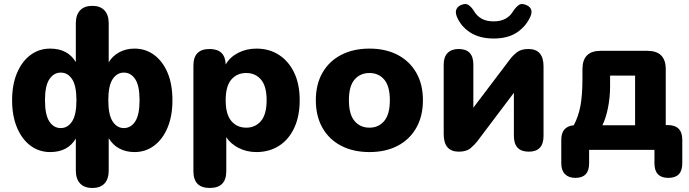

<svg xmlns="http://www.w3.org/2000/svg" viewBox="-20 -743 3418 952"><path d="M281 -108Q316 -108 337.5 -141Q359 -174 359 -246Q359 -318 337.5 -350.5Q316 -383 281 -383Q247 -383 225 -350.5Q203 -318 203 -246Q203 -174 224.5 -141Q246 -108 281 -108ZM594 -108Q629 -108 650.5 -141Q672 -174 672 -246Q672 -318 650.5 -350.5Q629 -383 594 -383Q560 -383 538.5 -350.5Q517 -318 517 -246Q517 -174 538.5 -141Q560 -108 594 -108ZM438 189Q398 189 377 166.5Q356 144 356 103V-56Q316 11 229 11Q174 11 131.5 -20.5Q89 -52 64.5 -110Q40 -168 40 -246Q40 -324 64.5 -381.5Q89 -439 131.5 -470.5Q174 -502 229 -502Q316 -502 356 -435V-628Q356 -669 377 -691.5Q398 -714 438 -714Q477 -714 498 -691.5Q519 -669 519 -628V-434Q538 -466 571.5 -484Q605 -502 647 -502Q702 -502 744.5 -470.5Q787 -439 811 -382Q835 -325 835 -246Q835 -168 811 -110.5Q787 -53 744.5 -21Q702 11 647 11Q605 11 572 -6.5Q539 -24 519 -58V103Q519 144 498.5 166.5Q478 189 438 189Z M1201 -110Q1246 -110 1274 -143Q1302 -176 1302 -246Q1302 -316 1274 -348.5Q1246 -381 1201 -381Q1155 -381 1127 -348.5Q1099 -316 1099 -246Q1099 -176 1127 -143Q1155 -110 1201 -110ZM1020 189Q939 189 939 106V-418Q939 -500 1019 -500Q1097 -500 1099 -423Q1119 -459 1160 -480.5Q1201 -502 1251 -502Q1315 -502 1363 -471Q1411 -440 1438.5 -383Q1466 -326 1466 -246Q1466 -167 1439 -109Q1412 -51 1363.5 -20Q1315 11 1251 11Q1203 11 1163 -9.5Q1123 -30 1102 -63V106Q1102 189 1020 189Z M1812 11Q1732 11 1672 -20Q1612 -51 1579 -109Q1546 -167 1546 -246Q1546 -325 1579 -382.5Q1612 -440 1672 -471Q1732 -502 1812 -502Q1892 -502 1951.5 -471Q2011 -440 2044 -382.5Q2077 -325 2077 -246Q2077 -167 2044 -109Q2011 -51 1951.5 -20Q1892 11 1812 11ZM1812 -110Q1857 -110 1885 -143Q1913 -176 1913 -246Q1913 -316 1885 -348.5Q1857 -381 1812 -381Q1766 -381 1738 -348.5Q1710 -316 1710 -246Q1710 -176 1738 -143Q1766 -110 1812 -110Z M2428 -552Q2358 -552 2311.5 -582Q2265 -612 2245 -661Q2236 -684 2244 -699Q2252 -714 2271 -720Q2289 -727 2302.5 -718.5Q2316 -710 2329 -690Q2344 -664 2368 -650.5Q2392 -637 2428 -637Q2496 -637 2526 -690Q2540 -710 2553 -718.5Q2566 -727 2584 -720Q2604 -714 2612 -699Q2620 -684 2610 -661Q2588 -612 2543 -582Q2498 -552 2428 -552ZM2255 9Q2180 9 2180 -78V-423Q2180 -461 2199.5 -480.5Q2219 -500 2254 -500Q2327 -500 2327 -423V-209L2508 -448Q2521 -466 2542 -483Q2563 -500 2600 -500Q2675 -500 2675 -414V-69Q2675 9 2602 9Q2528 9 2528 -69V-283L2347 -43Q2334 -26 2313.5 -8.5Q2293 9 2255 9Z M2967 -122H3129V-368H3005V-314Q3005 -262 2995 -210.5Q2985 -159 2967 -122ZM2833 139Q2800 139 2781.5 120.5Q2763 102 2763 67V-50Q2763 -116 2825 -122Q2848 -165 2858 -218Q2868 -271 2868 -356V-400Q2868 -491 2958 -491H3190Q3281 -491 3281 -400V-123H3290Q3363 -123 3363 -50V67Q3363 139 3294 139Q3225 139 3225 67V0H2901V67Q2901 139 2833 139Z"/></svg>

Font: Chiron GoRound TC EB
Style: Regular
Weight: 700
Designer: Ryoko NISHIZUKA 西塚涼子 (kana, bopomofo & ideographs); Paul D. Hunt (Latin, Greek & Cyrillic); Sandoll Communications 산돌커뮤니
Foundry: Adobe
Version: Version 1.000;hotconv 1.1.1;makeotfexe 2.6.0